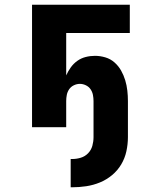

<svg xmlns="http://www.w3.org/2000/svg" viewBox="-20 -540 640 815"><path d="M286 255H280V135H286Q305 135 323 129.5Q341 124 354 110.5Q367 97 372 79Q377 61 377 42V-111Q377 -124 374.5 -137Q372 -150 364.5 -161Q357 -172 344.5 -178Q332 -184 319 -184Q306 -184 293.5 -178Q281 -172 273.5 -161Q266 -150 263.5 -137Q261 -124 261 -111V0H116V-520H531V-400H261V-220Q269 -238 280.5 -254Q292 -270 308 -281.5Q324 -293 343.5 -298Q363 -303 383 -303Q405 -303 427 -296.5Q449 -290 466 -275Q483 -260 494 -240.5Q505 -221 511.5 -199.5Q518 -178 520.5 -155.5Q523 -133 523 -111V42Q523 72 516.5 102Q510 132 494.5 158Q479 184 455.5 203.5Q432 223 404 234.5Q376 246 346 250.5Q316 255 286 255Z"/></svg>

Font: Iosevka Heavy Extended
Style: Regular
Weight: 900
Width: 7
Monospace: yes
Designer: Belleve Invis
Foundry: Belleve Invis
Version: Version 32.5.0; ttfautohint (v1.8.4)